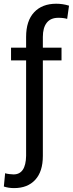

<svg xmlns="http://www.w3.org/2000/svg" viewBox="-31 -780 388 1014"><path d="M293.9 -460.9H195.3V43.5Q195.3 126 155 169.7Q114.7 213.4 43.5 213.4Q14.2 213.4 -10.7 205.1L-3.9 134.8Q3.9 137.7 18.6 139.4Q33.2 141.1 40.5 141.1Q105 141.1 106.9 43.5V-460.9H27.3V-528.3H106.9V-585Q106.9 -669.9 149.2 -715.1Q191.4 -760.3 266.1 -760.3Q300.8 -760.3 333.5 -750L323.7 -680.2Q305.7 -686 276.9 -686Q236.3 -686 215.8 -659.7Q195.3 -633.3 195.3 -585V-528.3H293.9Z"/></svg>

Font: Robert Sans Medium
Style: Regular
Weight: 500
Designer: Christian Robertson (extended by Adam Twardoch)
Foundry: Google
Version: Version 12.135;April 2, 2019;FontCreator 11.5.0.2425 64-bit;